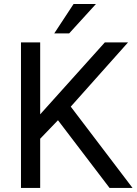

<svg xmlns="http://www.w3.org/2000/svg" viewBox="-20 -918 667 938"><path d="M263.2 -330.6 176.3 -240.2V0H82.5V-710.9H176.3V-359.4L492.2 -710.9H605.5L325.7 -397L627.4 0H515.1ZM339.4 -898.4H448.7L317.9 -754.9H245.1Z"/></svg>

Font: Roboto
Style: Regular
Weight: 400
Designer: Google
Version: Version 2.001047; 2015